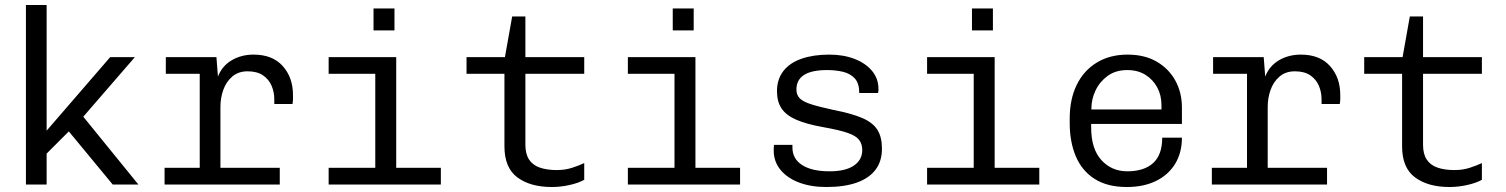

<svg xmlns="http://www.w3.org/2000/svg" viewBox="-20 -740 6040 770"><path d="M84 0V-720H167V-216L422 -511H521L314 -272L535 0H432L256 -213L167 -124V0Z M781 0V-444H645V-511H848L854 -433Q871 -476 909.5 -498.5Q948 -521 997 -521Q1073 -521 1114 -475Q1155 -429 1155 -359Q1155 -350 1155 -342Q1155 -334 1153 -323H1080V-342Q1080 -371 1069 -396.5Q1058 -422 1034.5 -438Q1011 -454 973 -454Q936 -454 911.5 -433Q887 -412 875.5 -379.5Q864 -347 864 -311V0ZM640 0V-67H1102V0Z M1485 0V-444H1298V-511H1569V0ZM1298 0V-67H1748V0ZM1478 -618V-706H1562V-618Z M2193 10Q2107 10 2055 -28.5Q2003 -67 2003 -153V-444H1851V-511H2005L2034 -674H2087V-511H2323V-444H2087V-159Q2087 -123 2101.5 -100.5Q2116 -78 2144.5 -68Q2173 -58 2213 -58Q2246 -58 2274 -67Q2302 -76 2323 -86V-19Q2300 -6 2264 2Q2228 10 2193 10Z M2685 0V-444H2498V-511H2769V0ZM2498 0V-67H2948V0ZM2678 -618V-706H2762V-618Z M3294 10Q3232 10 3184.5 -8Q3137 -26 3110 -59Q3083 -92 3083 -136Q3083 -139 3083 -145.5Q3083 -152 3084 -159H3158V-148Q3158 -103 3197 -78Q3236 -53 3307 -53Q3371 -53 3404.5 -76Q3438 -99 3438 -138Q3438 -163 3425 -179.5Q3412 -196 3378 -207.5Q3344 -219 3282 -230Q3214 -242 3173 -260Q3132 -278 3114 -305.5Q3096 -333 3096 -374Q3096 -422 3121.5 -455Q3147 -488 3194.5 -504.5Q3242 -521 3306 -521Q3362 -521 3406.5 -504Q3451 -487 3477 -456Q3503 -425 3503 -383Q3503 -381 3503 -377Q3503 -373 3501 -367H3426Q3426 -406 3408 -425.5Q3390 -445 3361 -452Q3332 -459 3297 -459Q3174 -459 3174 -381Q3174 -360 3186.5 -346.5Q3199 -333 3231 -322.5Q3263 -312 3323 -299Q3396 -285 3438.5 -266.5Q3481 -248 3499 -219Q3517 -190 3517 -144Q3517 -93 3491 -59Q3465 -25 3415.5 -7.5Q3366 10 3294 10Z M3885 0V-444H3698V-511H3969V0ZM3698 0V-67H4148V0ZM3878 -618V-706H3962V-618Z M4499 10Q4421 10 4370 -22.5Q4319 -55 4294.5 -113Q4270 -171 4270 -246V-265Q4270 -342 4298 -399.5Q4326 -457 4378.5 -489Q4431 -521 4502 -521Q4570 -521 4618.5 -493Q4667 -465 4693.5 -417Q4720 -369 4720 -309V-243H4356V-229Q4356 -143 4397 -98Q4438 -53 4501 -53Q4568 -53 4604.5 -86Q4641 -119 4641 -188H4720Q4720 -127 4692.5 -82.5Q4665 -38 4615.5 -14Q4566 10 4499 10ZM4357 -301H4638V-318Q4638 -358 4621 -389.5Q4604 -421 4573.5 -440Q4543 -459 4501 -459Q4454 -459 4422 -435.5Q4390 -412 4373.5 -377Q4357 -342 4357 -305Z M4981 0V-444H4845V-511H5048L5054 -433Q5071 -476 5109.5 -498.5Q5148 -521 5197 -521Q5273 -521 5314 -475Q5355 -429 5355 -359Q5355 -350 5355 -342Q5355 -334 5353 -323H5280V-342Q5280 -371 5269 -396.5Q5258 -422 5234.5 -438Q5211 -454 5173 -454Q5136 -454 5111.5 -433Q5087 -412 5075.5 -379.5Q5064 -347 5064 -311V0ZM4840 0V-67H5302V0Z M5793 10Q5707 10 5655 -28.5Q5603 -67 5603 -153V-444H5451V-511H5605L5634 -674H5687V-511H5923V-444H5687V-159Q5687 -123 5701.5 -100.5Q5716 -78 5744.5 -68Q5773 -58 5813 -58Q5846 -58 5874 -67Q5902 -76 5923 -86V-19Q5900 -6 5864 2Q5828 10 5793 10Z"/></svg>

Font: Chivo Mono Light
Style: Regular
Weight: 300
Monospace: yes
Designer: Hector Gatti
Foundry: Omnibus-Type
Version: Version 1.008